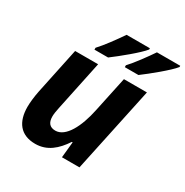

<svg xmlns="http://www.w3.org/2000/svg" viewBox="-176 -910 1025 1063"><g transform="rotate(30 336.5 -378.0)"><path d="M54 -147C54 -51 98 10 193 10C269 10 321 -36 364 -101H369L359 0H471L587 -546H440L392 -320C368 -204 319 -109 253 -109C218 -109 200 -129 200 -169C200 -184 203 -204 208 -227L275 -546H128L66 -251C58 -212 54 -171 54 -147ZM498 -606C548 -643 645 -722 673 -758V-766H524C493 -720 444 -653 411 -618V-606ZM304 -606C354 -643 451 -722 479 -758V-766H330C299 -720 250 -653 217 -618V-606Z"/></g></svg>

Font: BC Sans
Style: Bold Italic
Weight: 700
Italic angle: -12°
Designer: Monotype Design Team
Province of B.C.
Foundry: Monotype Imaging Inc.
Version: Version 2.000;GOOG;noto-source:20170915:90ef993387c0